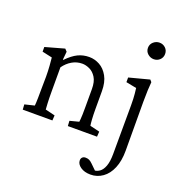

<svg xmlns="http://www.w3.org/2000/svg" viewBox="-151 -777 1069 1129"><g transform="rotate(20 383.5 -212.0)"><path d="M34.2 0 32.2 -32.2 92.8 -46.9Q93.8 -54.7 94.2 -65.9Q94.7 -77.1 95.2 -97.7Q95.7 -118.2 95.7 -152.3L96.7 -228.5Q96.7 -261.7 94.2 -296.4Q91.8 -331.1 89.8 -346.7L27.3 -360.4V-389.6L146.5 -422.9L160.2 -408.2L155.3 -357.4L158.2 -356.4Q194.3 -393.6 226.6 -409.2Q258.8 -424.8 296.9 -424.8Q331.1 -424.8 362.3 -407.7Q393.6 -390.6 414.1 -354Q434.6 -317.4 434.6 -259.8V-149.4Q434.6 -113.3 436.5 -85Q438.5 -56.6 440.4 -46.9L501 -32.2L499 0H316.4L314.5 -32.2L371.1 -46.9Q372.1 -54.7 373 -64.9Q374 -75.2 374.5 -93.3Q375 -111.3 375 -140.6V-252.9Q375 -298.8 358.4 -325.2Q341.8 -351.6 317.9 -362.8Q293.9 -374 271.5 -374Q237.3 -374 208 -356.9Q178.7 -339.8 157.2 -309.6V-161.1Q157.2 -113.3 158.7 -85.9Q160.2 -58.6 161.1 -46.9L221.7 -32.2L219.7 0ZM538.1 222.7Q500 222.7 475.6 205.6Q451.2 188.5 451.2 165Q451.2 153.3 458.5 146Q465.8 138.7 478.5 138.7Q491.2 138.7 501 143.1Q510.7 147.5 522.5 159.2L563.5 199.2L545.9 192.4Q566.4 192.4 584 180.2Q601.6 168 612.3 139.2Q623 110.4 623 62.5L624 -241.2Q624 -284.2 621.1 -313Q618.2 -341.8 617.2 -347.7L551.8 -360.4V-389.6L678.7 -422.9L689.5 -410.2Q687.5 -385.7 686 -357.9Q684.6 -330.1 684.6 -287.1L685.5 20.5Q685.5 84 666.5 129.4Q647.5 174.8 613.8 198.7Q580.1 222.7 538.1 222.7ZM656.2 -542Q634.8 -542 618.2 -556.6Q601.6 -571.3 601.6 -593.8Q601.6 -616.2 618.2 -630.9Q634.8 -645.5 656.2 -645.5Q677.7 -645.5 693.4 -630.9Q709 -616.2 709 -593.8Q709 -571.3 693.4 -556.6Q677.7 -542 656.2 -542Z"/></g></svg>

Font: Crimson Pro Light
Style: Regular
Weight: 300
Designer: Jacques Le Bailly
Foundry: Baron von Fonthausen
Version: Version 1.003